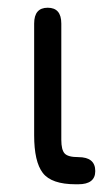

<svg xmlns="http://www.w3.org/2000/svg" viewBox="-20 -477 284 497"><path d="M182.6 0C211.9 0 226.6 -11.4 226.6 -34.2C226.6 -58.3 211.9 -70.3 182.6 -70.3C165 -70.3 153.3 -73.4 147.5 -79.6C141.6 -85.8 138.7 -97.7 138.7 -115.2V-416C138.7 -443.4 127 -457 103.5 -457C80.1 -457 68.4 -443.4 68.4 -416V-127C68.4 -81.4 75.8 -48.8 90.8 -29.3C105.8 -9.8 134.1 0 175.8 0Z"/></svg>

Font: Jura
Style: DemiBold
Weight: 600
Version: Version 2.5.1